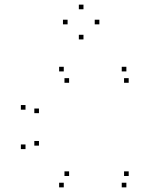

<svg xmlns="http://www.w3.org/2000/svg" viewBox="-20 -798 660 828"><path d="M525 10V-10H505V10ZM535 -39V-59H515V-39ZM278 -39V-59H258V-39ZM148 -170V-190H128V-170ZM148 -310V-330H128V-310ZM278 -441V-461H258V-441ZM535 -441V-461H515V-441ZM525 -490V-510H505V-490ZM255 -490V-510H235V-490ZM90 -325V-345H70V-325ZM90 -155V-175H70V-155ZM255 10V-10H235V10ZM408.5 -693V-713H388.5V-693ZM340 -758V-778H320V-758ZM271.5 -693V-713H251.5V-693ZM340 -628V-648H320V-628Z"/></svg>

Font: Monaspace Krypton Dots Var
Style: Regular
Weight: 400
Designer: Riley Cran and the Lettermatic Team
Version: Version 1.100 (Monaspace Krypton Dots)